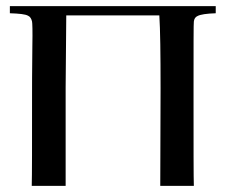

<svg xmlns="http://www.w3.org/2000/svg" viewBox="-20 -603 732 623"><path d="M12 -583V-560C42 -559 62 -557 71 -552C78 -549 82 -542 84 -533C85 -529 86 -503 85 -454C84 -369 84 -317 84 -299C84 -132 84 -32 83 0H193V-318L195 -553H497C500 -507 501 -428 501 -316L500 0H609C608 -25 608 -124 608 -298C608 -452 608 -530 609 -533C610 -542 614 -548 621 -551C630 -556 650 -559 680 -560C680 -575 680 -583 680 -583Z"/></svg>

Font: GFS Nicefore
Style: Regular
Weight: 400
Designer: George Matthiopoulos
Foundry: George Matthiopoulos
Version: Version 1.0